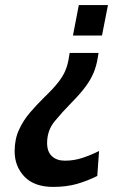

<svg xmlns="http://www.w3.org/2000/svg" viewBox="-20 -520 498 754"><path d="M367 -312 364 -294Q359 -262 348 -235.2Q337 -208.5 316.5 -180.5Q296 -152.5 261 -117Q224 -79.5 194.5 -43.5Q165 -7.5 165 41.5Q165 76 184 93.5Q203 111 234.5 111Q270.5 111 303.2 100.2Q336 89.5 369 73L362 171Q324 190 283 202Q242 214 188.5 214Q115 214 76.2 173.8Q37.5 133.5 37.5 74Q37.5 27 54.5 -10.2Q71.5 -47.5 98.5 -78.8Q125.5 -110 155.5 -139.5Q189.5 -172 208.5 -196.5Q227.5 -221 236.5 -242.5Q245.5 -264 249.5 -288L253.5 -312ZM404 -500 380.5 -380.5H266.5L289.5 -500Z"/></svg>

Font: Cabin Condensed SemiBold
Style: Italic
Weight: 600
Width: 3
Italic angle: -10°
Designer: Pablo Impallari
Foundry: Pablo Impallari. http://www.impallari.com Igino Marini. http://www.ikern.com
Version: Version 3.001; ttfautohint (v1.8.3)